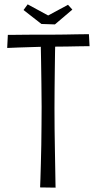

<svg xmlns="http://www.w3.org/2000/svg" viewBox="-20 -861 445 881"><path d="M164 -1Q165 -11 165.5 -40Q166 -69 167.5 -109.5Q169 -150 169.5 -196Q170 -242 170.5 -288Q171 -334 171 -371Q171 -422 170 -477.5Q169 -533 168.5 -581Q168 -629 167 -659.5Q166 -690 166 -690L234 -688Q234 -688 233.5 -669.5Q233 -651 232.5 -618.5Q232 -586 231.5 -544.5Q231 -503 230.5 -456.5Q230 -410 230 -365Q230 -319 230.5 -268.5Q231 -218 232 -170.5Q233 -123 233.5 -84Q234 -45 234.5 -22.5Q235 0 235 0ZM13 -641 16 -701Q16 -701 35.5 -701Q55 -701 83 -701.5Q111 -702 139 -702Q167 -702 185 -702Q200 -702 224.5 -702Q249 -702 277.5 -702.5Q306 -703 331 -703.5Q356 -704 372 -704Q388 -704 388 -704L391 -649Q391 -649 376 -649Q361 -649 338 -648.5Q315 -648 288 -647.5Q261 -647 237 -647Q213 -647 198 -647Q183 -647 160 -646Q137 -645 112 -644.5Q87 -644 64.5 -643Q42 -642 27.5 -641.5Q13 -641 13 -641ZM232 -749 170 -751 88 -815 107 -841 201 -790 292 -839 312 -817Z"/></svg>

Font: Truculenta Light
Style: Regular
Weight: 300
Version: Version 1.002